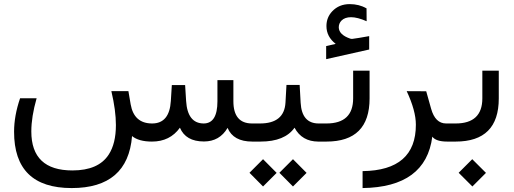

<svg xmlns="http://www.w3.org/2000/svg" viewBox="-20 -702 2551 952"><path d="M733.4 0Q668 0 634.8 -27.3Q613.8 230.5 335.4 230.5Q49.3 230.5 49.8 -49.3Q49.8 -127.9 79.6 -214.8H161.6Q135.3 -123 135.3 -50.3Q135.3 143.1 338.9 143.1Q468.3 143.1 519 64.5Q554.7 9.8 554.7 -82Q554.7 -154.3 532.2 -250H616.7L627.9 -184.6Q644.5 -89.8 734.4 -89.8Q820.3 -89.8 827.1 -201.7L832 -280.3H897.9L902.8 -201.7Q909.7 -90.3 989.7 -89.8Q1058.1 -89.8 1058.1 -199.7V-304.7H1137.2V-200.2Q1137.2 -89.8 1230 -89.8H1238.8Q1248.5 -89.8 1248.5 -52.2V-43Q1248.5 0 1238.8 0H1231Q1136.7 0 1108.4 -67.9Q1068.8 -0.5 991.2 -0.5Q900.9 -0.5 872.1 -68.8Q822.8 0 733.4 0Z M1365.3 154.7 1432.7 87.3 1500.1 155.2 1432.7 222.6ZM1217 154.7 1284.3 87.3 1351.7 155.2 1284.3 222.6ZM1573.7 -43Q1573.7 0 1564 0H1559.1Q1477.1 0 1440.4 -68.8Q1392.1 0 1271.5 0H1230.5Q1192.9 0 1192.9 -43V-52.2Q1192.9 -89.8 1230.5 -89.8H1269Q1389.6 -89.8 1395.5 -193.4L1400.4 -280.8H1465.8L1470.7 -192.4Q1476.6 -89.8 1560.1 -89.8H1564Q1573.7 -89.8 1573.7 -47.9Z M1598.6 0H1556.6Q1518.6 0 1518.6 -43V-52.2Q1518.6 -89.8 1556.6 -89.8H1598.6Q1731 -89.8 1731 -214.4V-351.6H1812.5V-213.9Q1812.5 0 1598.6 0ZM1644.5 -484.4Q1598.6 -520 1598.6 -572.8Q1598.6 -615.7 1627.4 -646Q1661.1 -681.6 1713.9 -681.6Q1760.3 -681.6 1797.4 -660.6L1797.9 -596.7Q1752.4 -616.7 1720.7 -616.7Q1689.9 -616.7 1673.3 -600.1Q1659.7 -585.9 1659.7 -566.4Q1660.6 -529.8 1715.8 -510.7Q1721.2 -508.8 1727.5 -509.3Q1751.5 -512.2 1810.5 -522.9V-456.5L1597.2 -408.7V-473.6Z M2123.5 -24.4Q2091.3 226.1 1777.8 230.5V146.5Q2042.5 143.1 2042 -84Q2042 -152.8 1996.6 -250L2093.3 -249.5L2117.7 -162.6Q2138.2 -89.8 2191.9 -89.8H2205.6Q2215.3 -89.8 2215.3 -54.7V-43Q2215.3 0 2205.6 0H2197.3Q2141.6 0 2123.5 -24.4Z M2239.3 0H2197.3Q2159.2 0 2159.2 -43V-52.2Q2159.2 -89.8 2197.3 -89.8H2239.3Q2371.6 -89.8 2371.6 -214.4V-351.6H2453.1V-213.9Q2453.1 0 2239.3 0ZM2254.2 154.7 2321.6 87.3 2389.6 155.2 2322.2 222.6Z"/></svg>

Font: Dirooz
Style: Regular
Weight: 400
Foundry: DejaVu fonts team - Redesigned by Saber Rastikerdar
Version: Version 0.2.1